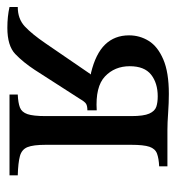

<svg xmlns="http://www.w3.org/2000/svg" viewBox="1 -486 490 535"><g transform="rotate(90 246.5 -219.0)"><path d="M57 6Q25 6 -1 0V-23Q32 -23 53 -42.5Q74 -62 100 -100L187 -227H183Q129 -240 103.5 -266.5Q78 -293 78 -333Q78 -363 93.5 -388Q109 -413 145 -428.5Q181 -444 241 -444Q266 -444 294 -442Q322 -440 342 -440H443V-417Q421 -416 407.5 -411Q394 -406 388.5 -390Q383 -374 383 -339V-101Q383 -66 389.5 -50Q396 -34 414.5 -29Q433 -24 468 -23V0H243V-23Q266 -24 279 -29Q292 -34 297.5 -50Q303 -66 303 -101V-339Q303 -374 296 -389.5Q289 -405 277 -409Q265 -413 248 -413Q211 -413 187.5 -394.5Q164 -376 164 -335Q164 -293 192.5 -266Q221 -239 287 -243V-217Q275 -217 269 -213.5Q263 -210 255 -196L174 -70Q153 -38 130 -16Q107 6 57 6Z"/></g></svg>

Font: Bona Nova
Style: Regular
Weight: 400
Designer: Mateusz Machalski
Foundry: Capitalics
Version: Version 4.001; ttfautohint (v1.8.3)